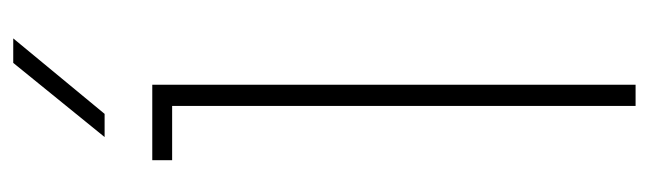

<svg xmlns="http://www.w3.org/2000/svg" viewBox="-365 -615 980 290"><g transform="rotate(-90 125.0 -470.0)"><path d="M63 -802 175 -940H212L98 -802ZM110 0V-700H28V-730H142V0Z"/></g></svg>

Font: Sora Thin
Style: Regular
Weight: 32
Designer: Jonathan Barnbrook, Julián Moncada
Foundry: Barnbrook Fonts
Version: Version 2.000